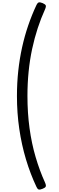

<svg xmlns="http://www.w3.org/2000/svg" viewBox="-20 -1508 497 1609"><path d="M357 -1429Q323 -1354 296 -1271.5Q269 -1189 249.5 -1098.5Q230 -1008 220 -909Q210 -810 210 -704Q210 -562 227.5 -434Q245 -306 278.5 -192Q312 -78 357 21Q368 46 363 56Q358 66 337 74Q315 83 304.5 80Q294 77 286 59Q234 -51 197.5 -173Q161 -295 141.5 -428Q122 -561 122 -704Q122 -812 133 -913.5Q144 -1015 165 -1110.5Q186 -1206 216.5 -1295Q247 -1384 286 -1467Q294 -1484 304.5 -1487.5Q315 -1491 337 -1482Q358 -1473 363 -1463.5Q368 -1454 357 -1429Z"/></svg>

Font: Playwrite FR Trad
Style: Regular
Weight: 400
Designer: Veronika Burian, José Scaglione
Foundry: TypeTogether
Version: Version 1.000